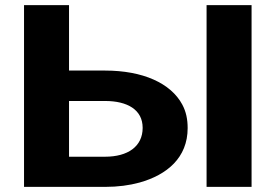

<svg xmlns="http://www.w3.org/2000/svg" viewBox="-20 -731 1081 751"><path d="M250 -455V-711H74V0H391C441 0 486 -6 526 -17C633 -47 714 -114 714 -230C714 -264 708 -294 693 -322C648 -406 538 -455 391 -455ZM964 0V-711H788V0ZM538 -231C538 -158 480 -118 391 -118H250V-336H391C478 -336 538 -302 538 -231Z"/></svg>

Font: Asimov
Style: XWid
Weight: 500
Designer: Google
Version: Version 2.000980; 2014